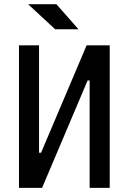

<svg xmlns="http://www.w3.org/2000/svg" viewBox="-20 -914 626 934"><path d="M129.9 0V-170.9H179.7L401.4 -693.4H435.5V-522.5H406.2L184.6 0ZM72.3 0V-693.4H169.9V0ZM416 0V-693.4H513.7V0ZM248.5 -771.5 116.7 -893.6H254.4L361.8 -771.5Z"/></svg>

Font: Cascadia Mono
Style: Regular
Weight: 400
Monospace: yes
Designer: Aaron Bell
Foundry: Saja Typeworks
Version: Version 2404.023